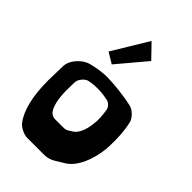

<svg xmlns="http://www.w3.org/2000/svg" viewBox="-231 -840 955 955"><g transform="rotate(45 246.5 -362.0)"><path d="M190.4 -528.8 133.8 -563 248 -751.5 317.4 -679.7ZM312 -179.2Q327.1 -203.6 333 -239.3Q338.9 -274.9 337.4 -301.8Q335.9 -328.6 331.5 -352.1Q329.6 -362.8 321 -372.3Q312.5 -381.8 302.2 -385.3Q264.2 -394.5 229 -394.5H223.1Q193.8 -394.5 164.1 -388.2Q150.4 -383.3 138.7 -369.9Q127 -356.4 124 -342.3Q123 -337.4 123 -333.5V-333L122.1 -279.8Q122.6 -189.9 149.9 -152.8Q154.8 -146 164.3 -141.4Q173.8 -136.7 182.1 -136.7H183.6H242.7H244.1Q259.3 -136.7 270.5 -144L294.4 -159.2Q305.2 -168 312 -179.2ZM458.5 -385.3Q465.3 -354.5 468.3 -317.1Q471.2 -279.8 469.5 -234.1Q467.8 -188.5 454.6 -141.8Q441.4 -95.2 417.5 -59.6Q402.8 -38.1 380.9 -21.5L330.6 9.3Q304.2 25.9 273.4 26.9H150.9Q132.8 26.4 112.1 16.1Q91.3 5.9 80.6 -8.3Q23.4 -83 22.9 -249L25.4 -350.1Q25.4 -357.9 27.3 -366.7Q34.2 -395 58.8 -420.2Q83.5 -445.3 111.3 -453.1Q166.5 -467.3 216.8 -468.8Q255.4 -468.3 308.3 -462.2Q361.3 -456.1 397.9 -447.3Q418.5 -441.9 436.3 -423.8Q454.1 -405.8 458.5 -385.3Z"/></g></svg>

Font: Some Time Later
Style: Regular
Weight: 400
Version: Version 003.300